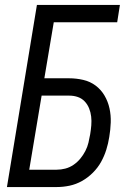

<svg xmlns="http://www.w3.org/2000/svg" viewBox="-20 -755 540 775"><path d="M8 0 129 -735H464L453 -665H197L159 -439H259Q288 -439 316 -432.5Q344 -426 366 -409.5Q388 -393 402 -369Q416 -345 422 -317.5Q428 -290 427 -260.5Q426 -231 421 -202Q417 -176 409 -150.5Q401 -125 388 -101.5Q375 -78 355 -58Q335 -38 311 -24.5Q287 -11 261 -5.5Q235 0 209 0ZM98 -70H209Q226 -70 243.5 -74.5Q261 -79 276.5 -89.5Q292 -100 304 -114.5Q316 -129 324.5 -145.5Q333 -162 337 -179Q341 -196 344 -213Q347 -231 348.5 -249Q350 -267 348 -284.5Q346 -302 339.5 -318Q333 -334 321.5 -346Q310 -358 294 -363.5Q278 -369 260 -369H148Z"/></svg>

Font: Iosevka Term Oblique
Style: Regular
Weight: 400
Italic angle: -9°
Monospace: yes
Designer: Belleve Invis
Foundry: Belleve Invis
Version: Version 31.4.0